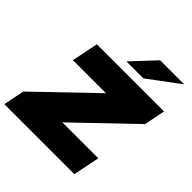

<svg xmlns="http://www.w3.org/2000/svg" viewBox="-263 -1082 1247 1247"><g transform="rotate(45 360.5 -458.5)"><path d="M-23 0 6 -145 479 -599 499 -517H90L127 -700H744L715 -555L242 -101L222 -183H657L620 0ZM341 -757 491 -917H712L497 -757Z"/></g></svg>

Font: Montserrat Thin Black
Style: Italic
Weight: 900
Italic angle: -11.3°
Version: Version 9.000